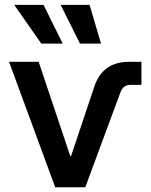

<svg xmlns="http://www.w3.org/2000/svg" viewBox="-20 -790 635 810"><path d="M212.9 0 18.1 -529.3H143.1L276.4 -131.8H279.8L377 -421.9Q411.1 -529.3 524.4 -529.3H576.7V-432.1H531.2Q500 -432.1 488.8 -402.3L339.8 0ZM154.3 -606 40 -769.5H163.6L244.6 -606ZM317.4 -606 235.8 -769.5H357.9L406.2 -606Z"/></svg>

Font: Inter Cardless Tabular Medium
Style: Regular
Weight: 500
Designer: Rasmus Andersson
Foundry: rsms
Version: Version 4.000;git-4fc901f